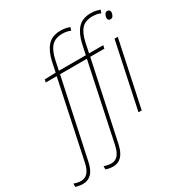

<svg xmlns="http://www.w3.org/2000/svg" viewBox="-350 -932 1274 1339"><g transform="rotate(-30 287.0 -262.5)"><path d="M-69 240Q-82 240 -100 237Q-118 234 -127 230V204Q-114 209 -98 212Q-82 215 -69 215Q-4 215 16 116L147 -503H59L63 -525L153 -528L170 -609Q186 -682 222.5 -723.5Q259 -765 329 -765Q351 -765 369.5 -761Q388 -757 401 -752L393 -727Q364 -740 328 -740Q271 -740 240.5 -707.5Q210 -675 195 -605L179 -528H396L413 -609Q429 -682 465.5 -723.5Q502 -765 572 -765Q594 -765 612 -761Q630 -757 644 -752L636 -727Q621 -734 604.5 -737Q588 -740 571 -740Q513 -740 483 -707.5Q453 -675 438 -605L422 -528H536L531 -503H417L284 120Q270 184 242.5 212Q215 240 174 240Q160 240 142.5 237Q125 234 116 230V204Q130 209 145.5 212Q161 215 174 215Q239 215 259 116L390 -503H174L41 120Q28 184 0 212Q-28 240 -69 240ZM672 -659Q650 -659 650 -681Q650 -694 657.5 -707.5Q665 -721 679 -721Q691 -721 696 -714Q701 -707 701 -699Q701 -686 693.5 -672.5Q686 -659 672 -659ZM515 0 627 -528H653L541 0Z"/></g></svg>

Font: Noto Sans Disp Thin
Style: Italic
Weight: 100
Italic angle: -12°
Designer: Monotype Design Team
Foundry: Monotype Imaging Inc.
Version: Version 2.000;GOOG;noto-source:20170915:90ef993387c0